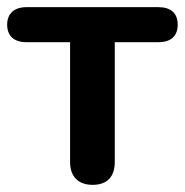

<svg xmlns="http://www.w3.org/2000/svg" viewBox="-22 -509 517 537"><path d="M237 8C278 8 299 -15 299 -56V-391H421C456 -391 475 -408 475 -440C475 -472 456 -489 421 -489H52C18 -489 -2 -471 -2 -440C-2 -408 18 -391 52 -391H174V-56C174 -15 197 8 237 8Z"/></svg>

Font: Nunito
Style: Bold
Weight: 700
Designer: Vernon Adams
Foundry: Vernon Adams
Version: Version 3.602